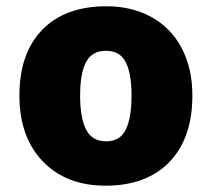

<svg xmlns="http://www.w3.org/2000/svg" viewBox="-20 -583 677 613"><path d="M594.2 -277.8Q594.2 -142.1 521.2 -66.2Q448.2 9.8 316.9 9.8Q190.9 9.8 116.5 -67.9Q42 -145.5 42 -277.8Q42 -413.1 115 -488Q188 -563 319.8 -563Q401.4 -563 463.9 -528.3Q526.4 -493.7 560.3 -429Q594.2 -364.3 594.2 -277.8ZM235.8 -277.8Q235.8 -206.5 254.9 -169.2Q273.9 -131.8 318.8 -131.8Q363.3 -131.8 381.6 -169.2Q399.9 -206.5 399.9 -277.8Q399.9 -348.6 381.3 -384.8Q362.8 -420.9 317.9 -420.9Q273.9 -420.9 254.9 -385Q235.8 -349.1 235.8 -277.8Z"/></svg>

Font: OpenSans-ExtraBold
Style: Regular
Weight: 800
Foundry: Ascender Corporation
Version: Version 1.10